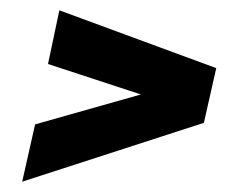

<svg xmlns="http://www.w3.org/2000/svg" viewBox="-20 -439 460 372"><path d="M23 -87 48 -198 253 -256 73 -315 95 -419 399 -307 375 -201Z"/></svg>

Font: Saira UltraCondensed ExtraBold
Style: Italic
Weight: 800
Width: 1
Italic angle: -12°
Designer: Hector Gatti with collaboration of the Omnibus-Type team
Foundry: Omnibus-Type
Version: Version 1.101